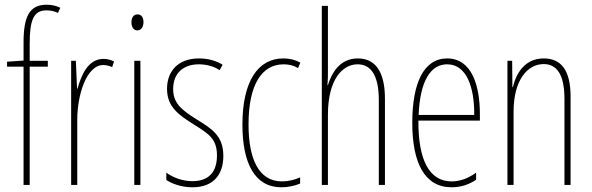

<svg xmlns="http://www.w3.org/2000/svg" viewBox="-20 -785 2511 815"><path d="M183 -502V-527H106V-598C106 -701 123 -741 177 -741C193 -741 211 -738 226 -730L236 -752C222 -759 202 -765 178 -765C105 -765 80 -715 80 -605V-528L10 -523V-502H80V0H106V-502Z M419 -535C352 -535 324 -462 309 -409H307L302 -527H282V0H308V-277C308 -380 346 -509 419 -509C433 -509 448 -504 456 -500L464 -524C450 -532 432 -535 419 -535Z M564 -724C544 -724 538 -706 538 -690C538 -672 546 -656 563 -656C579 -656 589 -670 589 -691C589 -707 583 -724 564 -724ZM576 -527H550V0H576Z M928 -123C928 -210 878 -239 812 -280C748 -320 715 -349 715 -407C715 -475 759 -512 824 -512C856 -512 890 -503 912 -487L925 -510C899 -527 863 -537 825 -537C732 -537 689 -479 689 -408C689 -330 740 -296 807 -254C866 -217 901 -195 901 -125C901 -56 867 -16 797 -16C755 -16 715 -31 686 -52V-21C709 -6 748 10 797 10C885 10 928 -43 928 -123Z M1174 10C1201 10 1232 4 1254 -6V-32C1229 -21 1202 -15 1177 -15C1076 -15 1035 -114 1035 -257C1035 -427 1092 -512 1184 -512C1206 -512 1227 -507 1245 -496L1255 -519C1234 -531 1210 -537 1183 -537C1075 -537 1009 -440 1009 -256C1009 -93 1061 10 1174 10Z M1372 -492V-760H1346V0H1372V-298C1372 -447 1433 -512 1498 -512C1550 -512 1588 -472 1588 -360V0H1614V-366C1614 -481 1573 -537 1499 -537C1422 -537 1388 -475 1372 -424H1370C1372 -446 1372 -461 1372 -492Z M1878 -537C1777 -537 1730 -429 1730 -264C1730 -94 1782 10 1897 10C1938 10 1973 -3 2001 -22V-52C1966 -27 1932 -15 1897 -15C1802 -15 1755 -106 1756 -273H2017V-301C2017 -421 1983 -537 1878 -537ZM1878 -512C1961 -512 1994 -414 1993 -297H1757C1763 -442 1808 -512 1878 -512Z M2288 -537C2208 -537 2171 -474 2157 -415H2155L2154 -527H2134V0H2160V-311C2160 -445 2219 -513 2288 -513C2342 -513 2376 -471 2376 -365V0H2402V-375C2402 -488 2361 -537 2288 -537Z"/></svg>

Font: Noto Sans Georgian ExtraCondensed Thin
Style: Regular
Weight: 100
Width: 2
Designer: Monotype Design Team, Akaki Razmadze
Foundry: Google LLC
Version: Version 2.005